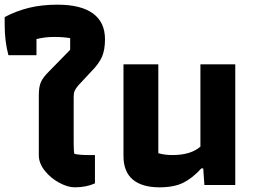

<svg xmlns="http://www.w3.org/2000/svg" viewBox="-26 -791 1092 821"><path d="M140 -127V-384Q140 -420 149 -440Q158 -460 181 -483L274 -578V-628Q243 -633 208 -633Q184 -633 168 -631Q152 -629 130 -624V-555H10Q-6 -614 -6 -686V-718Q43 -744 97.5 -757.5Q152 -771 220 -771Q320 -771 371.5 -733.5Q423 -696 423 -623Q423 -578 410 -548Q397 -518 364 -485L309 -426Q298 -413 293.5 -403Q289 -393 289 -377V-179Q289 -147 292 -133Q316 -128 351 -128H380V-7Q343 10 293 10Q264 10 227.5 -9.5Q191 -29 165.5 -61Q140 -93 140 -127Z M502 -124V-516H651V-136Q678 -128 711 -128Q790 -128 831 -164V-516H980V0H848L843 -71H835Q797 -29 757.5 -9.5Q718 10 656 10Q581 10 541.5 -23.5Q502 -57 502 -124Z"/></svg>

Font: Athiti
Style: Bold
Weight: 700
Designer: CadsonDemak Team
Foundry: CadsonDemak
Version: Version 1.033